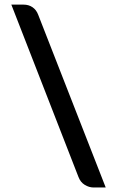

<svg xmlns="http://www.w3.org/2000/svg" viewBox="-20 -763 506 830"><path d="M29 -743H82Q104 -743 120.5 -731.8Q137 -720.5 145 -699.5L437 47.5H384.5Q365 47.5 346.2 36Q327.5 24.5 319 1.5Z"/></svg>

Font: LatoLatin
Style: Bold
Weight: 700
Designer: Lukasz Dziedzic with Adam Twardoch and Botio Nikoltchev
Foundry: tyPoland Lukasz Dziedzic
Version: Version 2.015; 2015-08-06; http://www.latofonts.com/